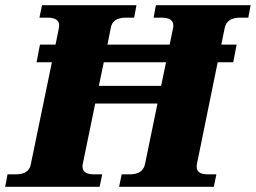

<svg xmlns="http://www.w3.org/2000/svg" viewBox="-50 -720 986 740"><path d="M916 -700 907 -652H876Q824 -652 816 -612L803 -548H862L849 -480H789L709 -88Q708 -84 708 -78Q708 -63 718.5 -55.5Q729 -48 753 -48H784L774 0H409L419 -48H450Q501 -48 509 -88L557 -321H317L269 -88Q268 -84 268 -78Q268 -48 313 -48H344L334 0H-30L-21 -48H10Q63 -48 69 -88L150 -480H91L104 -548H164L177 -612Q178 -616 178 -622Q178 -652 133 -652H102L112 -700H476L467 -652H436Q383 -652 377 -612L364 -548H604L617 -612Q618 -616 618 -622Q618 -652 572 -652H542L551 -700ZM590 -480H350L331 -389H571Z"/></svg>

Font: Taviraj Black
Style: Italic
Weight: 900
Italic angle: -12°
Designer: Katatrad Team
Foundry: CadsonDemak
Version: Version 1.001